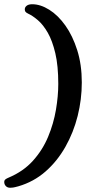

<svg xmlns="http://www.w3.org/2000/svg" viewBox="-51 -715 420 906"><path d="M36 164Q108 143 163.5 94.5Q219 46 257.5 -22Q296 -90 315.5 -168Q335 -246 335 -326Q335 -410 313.5 -478Q292 -546 257.5 -594.5Q223 -643 181.5 -669Q140 -695 101 -695Q84 -695 75 -688Q66 -681 66 -671Q66 -665 68.5 -660.5Q71 -656 81 -651Q103 -641 128 -619.5Q153 -598 174.5 -560.5Q196 -523 210 -464Q224 -405 224 -319Q224 -262 213 -197Q202 -132 176 -69.5Q150 -7 104.5 43.5Q59 94 -10 123Q-20 127 -25.5 131.5Q-31 136 -31 144Q-31 155 -23.5 163Q-16 171 -3 171Q3 171 10.5 170Q18 169 36 164Z"/></svg>

Font: Alkatra Medium
Style: Regular
Weight: 500
Designer: Suman Bhandary
Version: Version 1.100;gftools[0.9.22]